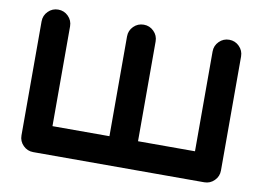

<svg xmlns="http://www.w3.org/2000/svg" viewBox="-76 -824 1286 940"><g transform="rotate(10 567.0 -354.0)"><path d="M991.7 -708.5Q1021 -708.5 1041.7 -687.7Q1062.5 -667 1062.5 -637.7V-70.8Q1062.5 -41.5 1041.7 -20.8Q1021 0 991.7 0H141.6Q112.3 0 91.6 -20.8Q70.8 -41.5 70.8 -70.8V-637.7Q70.8 -667 91.6 -687.7Q112.3 -708.5 141.6 -708.5Q170.9 -708.5 191.7 -687.7Q212.4 -667 212.4 -637.7V-141.6H495.6V-637.7Q495.6 -667 516.4 -687.7Q537.1 -708.5 566.9 -708.5Q596.2 -708.5 616.9 -687.7Q637.7 -667 637.7 -637.7V-141.6H920.9V-637.7Q920.9 -667 941.7 -687.7Q962.4 -708.5 991.7 -708.5Z"/></g></svg>

Font: Robtronika
Style: Regular
Weight: 400
Designer: GGBot
Version: 1.00